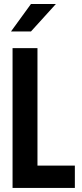

<svg xmlns="http://www.w3.org/2000/svg" viewBox="-20 -928 406 948"><path d="M42 -690.4H165V-110.4H349.6V0H42ZM132.8 -908.2H255.9L132.8 -772.5H34.2Z"/></svg>

Font: Dinish Condensed
Style: Bold
Weight: 700
Width: 3
Designer: Bert Driehuis
Foundry: Playbeing
Version: Version 3.006; git-39231f3c-release